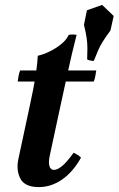

<svg xmlns="http://www.w3.org/2000/svg" viewBox="-20 -747 483 782"><path d="M334 -705 396 -727 443 -682 430 -623Q410 -596 398.5 -577.5Q387 -559 379.5 -541.5Q372 -524 362 -499Q347 -499 335 -505Q336 -532 336 -551Q336 -570 333 -591.5Q330 -613 322 -646ZM52 -415Q53 -423 55.5 -437Q58 -451 62 -460H372Q371 -453 368.5 -438.5Q366 -424 362 -415ZM280 -125Q288 -121 295.5 -116.5Q303 -112 310 -105Q277 -46 232.5 -15.5Q188 15 138 15Q81 15 63 -19.5Q45 -54 55 -100L100 -310Q108 -346 115 -382Q122 -418 127 -452.5Q132 -487 134 -520Q157 -525 182.5 -537.5Q208 -550 229.5 -567.5Q251 -585 260 -605Q277 -608 292 -605Q271 -523 256 -452.5Q241 -382 225 -310L182 -110Q177 -85 181.5 -70Q186 -55 200 -55Q213 -55 232 -70Q251 -85 280 -125Z"/></svg>

Font: Poltawski Nowy
Style: Bold Italic
Weight: 700
Italic angle: -12°
Designer: Adam Pótawski, Mateusz Machalski, Borys Kosmynka, Ania Wieluska
Foundry: Capitalics.wtf
Version: Version 1.001;gftools[0.9.25]